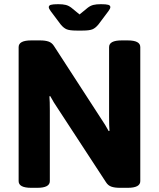

<svg xmlns="http://www.w3.org/2000/svg" viewBox="-20 -895 759 917"><path d="M69 -30V-670Q69 -702 129 -702H172Q196 -702 212 -696.5Q228 -691 238 -675L463 -328Q483 -299 499 -269L503 -270Q501 -293 501 -338V-670Q501 -702 561 -702H590Q650 -702 650 -670V-30Q650 2 590 2H552Q528 2 512 -3.5Q496 -9 486 -25L256 -377Q236 -406 220 -436L216 -435Q218 -412 218 -367V-30Q218 2 158 2H129Q69 2 69 -30ZM270 -778 222 -842Q213 -854 213 -861Q213 -869 223 -872Q233 -875 258 -875Q280 -875 294 -871.5Q308 -868 321 -858L360 -826L399 -858Q412 -868 426 -871.5Q440 -875 462 -875Q487 -875 497 -872Q507 -869 507 -861Q507 -854 498 -842L450 -778Q436 -761 421.5 -755Q407 -749 374 -749H346Q313 -749 298.5 -755Q284 -761 270 -778Z"/></svg>

Font: Asap-Bold
Style: Bold
Weight: 700
Designer: Pablo Cosgaya
Foundry: Omnibus-Type
Version: Version 2.000; ttfautohint (v1.8)